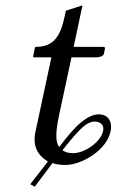

<svg xmlns="http://www.w3.org/2000/svg" viewBox="-20 -604 435 717"><path d="M247 -390H341C351 -390 366 -394 368 -403L372 -423C373 -427 370 -429 365 -429H255L288 -584L226 -564L222 -545C206 -469 181 -429 114 -429C112 -429 111 -428 110 -425L104 -394C103 -391 104 -390 107 -390H172L112 -110C99 -47 133 -16 159 -1L93 84L110 93L176 5C190 10 205 12 225 12C283 12 378 -41 393 -114C399 -139 392 -177 348 -177C327 -177 303 -164 284 -148C260 -129 233 -97 201 -55C188 -72 186 -104 200 -171ZM291 -131C305 -143 320 -150 333 -150C356 -150 370 -136 365 -115C356 -72 294 -32 254 -32C235 -32 223 -36 213 -43C247 -86 275 -118 291 -131Z"/></svg>

Font: Libertinus Sans
Style: Italic
Weight: 400
Italic angle: -12°
Designer: Philipp H. Poll, Khaled Hosny
Foundry: Caleb Maclennan
Version: Version 7.050;RELEASE